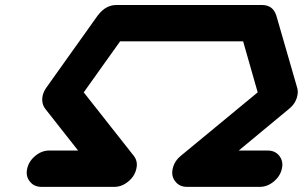

<svg xmlns="http://www.w3.org/2000/svg" viewBox="-20 -728 1180 748"><path d="M1022.5 -141.6Q1051.8 -141.6 1067.9 -121.1Q1080.1 -106 1080.1 -86.4Q1080.1 -79.1 1078.1 -70.8Q1071.8 -41.5 1046.6 -20.8Q1021.5 0 992.2 0H708.5Q679.2 0 663.1 -21Q650.9 -35.6 650.9 -55.2Q650.9 -62.5 652.8 -70.8Q659.2 -100.1 684.6 -121.1L983.9 -368.2L927.2 -566.9H447.8L306.2 -368.2L501 -121.1Q513.2 -106 513.2 -86.4Q513.2 -79.1 511.2 -70.8Q504.9 -41.5 479.7 -20.8Q454.6 0 425.3 0H141.6Q112.3 0 96.2 -21Q84 -35.6 84 -55.2Q84 -62.5 85.9 -70.8Q92.3 -100.1 117.4 -120.8Q142.6 -141.6 171.9 -141.6H284.2L156.2 -304.2Q144.5 -319.8 144.5 -339.4Q144.5 -346.7 146 -354.5Q149.9 -371.6 160.2 -386.2L361.3 -668.5Q361.8 -668.5 361.8 -668.9V-669.4H362.3Q392.1 -708.5 433.6 -708.5H1000.5Q1042.5 -708.5 1055.7 -669.4L1056.2 -668.9V-668.5L1137.7 -386.2Q1140.1 -378.4 1140.1 -370.1Q1140.1 -362.3 1138.2 -354.5Q1132.3 -325.2 1106.4 -304.2L910.2 -141.6Z"/></svg>

Font: Robtronika
Style: Italic
Weight: 400
Italic angle: -12°
Designer: GGBot
Version: 1.00